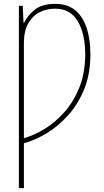

<svg xmlns="http://www.w3.org/2000/svg" viewBox="-20 -744 540 996"><path d="M78 232V-714H98L102 -626H105Q124 -665 161.5 -694.5Q199 -724 266 -724Q330 -724 370 -691Q410 -658 429.5 -599Q449 -540 449 -462Q449 -361 417 -282Q385 -203 333 -145.5Q281 -88 221 -52Q161 -16 104 -1V232ZM104 -27Q157 -42 212.5 -76Q268 -110 315.5 -164Q363 -218 392.5 -292.5Q422 -367 422 -463Q422 -568 383.5 -633.5Q345 -699 266 -699Q221 -699 184.5 -680Q148 -661 126 -621.5Q104 -582 104 -521Z"/></svg>

Font: Noto Sans Mono ExtraCondensed Thin
Style: Regular
Weight: 100
Width: 2
Designer: Monotype Design Team
Foundry: Monotype Imaging Inc.
Version: Version 2.014; ttfautohint (v1.8.4.7-5d5b)